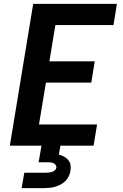

<svg xmlns="http://www.w3.org/2000/svg" viewBox="-20 -755 640 995"><path d="M31 0 152 -735H586L568 -625H267L236 -437H471L453 -327H218L182 -110H483L465 0ZM92 220 106 140H221Q228 140 235.5 139Q243 138 250.5 135.5Q258 133 264 128Q270 123 272 115Q273 108 269.5 101.5Q266 95 259 91.5Q252 88 244.5 87Q237 86 229 86H180L195 0H293L285 46Q299 50 311.5 56.5Q324 63 333.5 74Q343 85 345.5 100Q348 115 345 130Q343 145 336 159Q329 173 318.5 183.5Q308 194 293.5 201.5Q279 209 265 213Q251 217 236 218.5Q221 220 207 220Z"/></svg>

Font: Iosevka Aile Extrabold
Style: Italic
Weight: 800
Italic angle: -9°
Designer: Belleve Invis
Foundry: Belleve Invis
Version: Version 31.1.0; ttfautohint (v1.8.4)